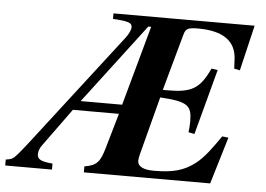

<svg xmlns="http://www.w3.org/2000/svg" viewBox="-113 -733 1106 798"><g transform="rotate(5 440.0 -334.5)"><path d="M918 -669H329V-646C394 -642 409 -637 409 -618C409 -607 401 -590 389 -574L25 -102C-14 -52 -29 -36 -34 -34C-42 -29 -47 -27 -64 -25V0H131V-25C83 -29 67 -37 67 -59C67 -71 72 -85 82 -98L196 -255H388L345 -106C329 -52 316 -33 264 -25V0H791L850 -196L824 -199C789 -149 759 -106 723 -79C677 -44 631 -32 553 -32C511 -32 485 -43 485 -69C485 -75 487 -85 490 -97L553 -338C668 -331 686 -316 686 -250C686 -239 685 -220 683 -204L708 -199L781 -472L755 -476C715 -390 682 -370 580 -370H561L626 -605C633 -632 643 -637 685 -637C789 -637 843 -599 847 -524L849 -484L873 -479ZM490 -627 398 -294H225L478 -627Z"/></g></svg>

Font: STIXGeneral
Style: Bold Italic
Weight: 700
Italic angle: -16.33°
Designer: MicroPress Inc., with final additions and corrections provided by Coen Hoffman, Elsevier (retired)
Version: Version 1.1.0